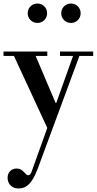

<svg xmlns="http://www.w3.org/2000/svg" viewBox="-31 -742 548 1088"><path d="M-11 -450H237V-425H171L284 -159H288L383 -425H309V-450H497V-425H419L182 216Q169 250 156 271.5Q143 293 129.5 305Q116 317 102.5 321.5Q89 326 76 326Q57 326 45 320Q33 314 25.5 305Q18 296 15 285.5Q12 275 12 266Q12 242 26.5 227.5Q41 213 63 213Q78 213 87.5 219Q97 225 104 232Q111 239 116.5 245Q122 251 129 251Q137 251 141.5 244Q146 237 149 228L237 -17L48 -425H-11ZM126 -667Q126 -690 142 -706Q158 -722 181 -722Q204 -722 220 -706Q236 -690 236 -667Q236 -644 220 -628Q204 -612 181 -612Q158 -612 142 -628Q126 -644 126 -667ZM316 -667Q316 -690 332 -706Q348 -722 371 -722Q394 -722 410 -706Q426 -690 426 -667Q426 -644 410 -628Q394 -612 371 -612Q348 -612 332 -628Q316 -644 316 -667Z"/></svg>

Font: Libre Bodoni
Style: Regular
Weight: 400
Designer: Pablo Impallari, Rodrigo Fuenzalida
Foundry: Pablo Impallari, Rodrigo Fuenzalida
Version: Version 1.001; ttfautohint (v1.5.65-e2d9)